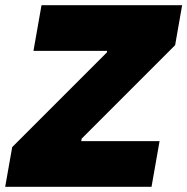

<svg xmlns="http://www.w3.org/2000/svg" viewBox="-44 -720 722 740"><path d="M-24 0H540L571 -176H269L271 -186L631 -546L658 -700H116L85 -524H369L368 -518L3 -153Z"/></svg>

Font: Fixel Display Black
Style: Italic
Weight: 900
Italic angle: -10°
Designer: AlfaBravo + MacPaw
Foundry: Kyrylo Tkachov, Marchela Mozhyna, Serhii Makarenko, Maria Weinstein, Zakhar Kryvoshyya
Version: Version 1.210;Glyphs 3.2 (3217)